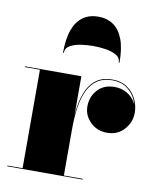

<svg xmlns="http://www.w3.org/2000/svg" viewBox="-83 -805 715 870"><g transform="rotate(10 274.5 -370.0)"><path d="M267.5 -217.5Q267.5 -274 274.5 -320.2Q281.5 -366.5 298 -400Q314.5 -433.5 342.2 -451.8Q370 -470 412 -470Q452.5 -470 480.5 -450.5Q508.5 -431 522.8 -401Q537 -371 537 -339Q537 -295 506.8 -261.5Q476.5 -228 429 -228Q382 -228 351.2 -258.8Q320.5 -289.5 320.5 -330.5Q320.5 -375 349.2 -406.8Q378 -438.5 427.5 -438.5Q459.5 -438.5 484 -424Q508.5 -409.5 522.2 -386.8Q536 -364 536 -339H533.5Q533.5 -369.5 519.5 -399Q505.5 -428.5 478.5 -447.5Q451.5 -466.5 412 -466.5Q371 -466.5 343.8 -448.2Q316.5 -430 300.2 -396.8Q284 -363.5 277 -318Q270 -272.5 270 -217.5ZM270 -460V-3.5H357V0H10V-3.5H80V-456.5H10V-460ZM169.5 -550.5Q169.5 -616 185.2 -657.8Q201 -699.5 230.2 -719.5Q259.5 -739.5 299.5 -739.5Q339.5 -739.5 368.8 -719.5Q398 -699.5 413.8 -657.8Q429.5 -616 429.5 -550.5H426Q426 -572.5 405.5 -584.2Q385 -596 355.8 -600.2Q326.5 -604.5 299.5 -604.5Q272.5 -604.5 243.2 -600.2Q214 -596 193.5 -584.2Q173 -572.5 173 -550.5Z"/></g></svg>

Font: Bodoni Moda 48pt Black
Style: Regular
Weight: 900
Designer: Owen Earl
Foundry: indestructible type
Version: Version 2.004